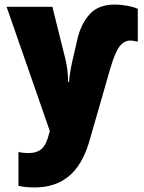

<svg xmlns="http://www.w3.org/2000/svg" viewBox="-20 -583 632 843"><path d="M585 -544V-400Q563 -405 552 -405Q526 -405 506 -380.5Q486 -356 465 -285L370 45Q339 145 280 192.5Q221 240 133 240Q92 240 61 233V84Q79 89 106 89Q142 89 163 70.5Q184 52 196 2L199 -7L9 -553H210L267 -324Q279 -275 279 -223H283Q286 -262 297 -312L322 -420Q339 -484 376.5 -523.5Q414 -563 485 -563Q510 -563 539.5 -557.5Q569 -552 585 -544Z"/></svg>

Font: Noto Sans Display Black Narrow
Style: Regular
Weight: 900
Width: 4
Designer: Monotype Design team
Foundry: Monotype Imaging Inc.
Version: Version 1.000